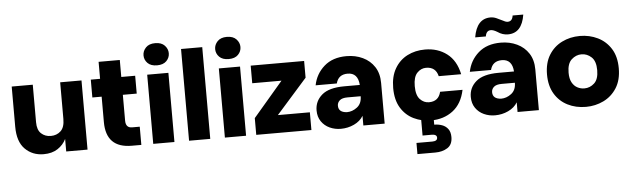

<svg xmlns="http://www.w3.org/2000/svg" viewBox="-59 -1041 5072 1543"><g transform="rotate(-5 2477.0 -269.0)"><path d="M260 6Q170 6 110.5 -53.5Q51 -113 51 -234V-558H221V-255Q221 -193 252.5 -164Q284 -135 330 -135Q378 -135 410 -165Q442 -195 442 -262V-558H614V0H442V-101Q419 -54 373.5 -24Q328 6 260 6Z M1048 0H971Q764 0 764 -209V-414H689V-558H764V-695H935V-558H1047V-414H935V-206Q935 -147 986 -147H1048Z M1230 -626Q1180 -626 1154 -652.5Q1128 -679 1128 -715Q1128 -750 1154 -777.5Q1180 -805 1230 -805Q1280 -805 1306 -777.5Q1332 -750 1332 -715Q1332 -679 1306 -652.5Q1280 -626 1230 -626ZM1315 0H1144V-558H1315Z M1604 0H1433V-740H1604Z M1808 -626Q1758 -626 1732 -652.5Q1706 -679 1706 -715Q1706 -750 1732 -777.5Q1758 -805 1808 -805Q1858 -805 1884 -777.5Q1910 -750 1910 -715Q1910 -679 1884 -652.5Q1858 -626 1808 -626ZM1893 0H1722V-558H1893Z M2420 0H1975V-135L2215 -416H1979V-558H2410V-423L2162 -143H2420Z M2657 11Q2609 11 2567.5 -8Q2526 -27 2500.5 -64Q2475 -101 2475 -153Q2475 -228 2532.5 -277.5Q2590 -327 2714 -327H2839Q2832 -426 2749 -426Q2674 -426 2656 -355H2485Q2503 -446 2571.5 -506.5Q2640 -567 2752 -567Q2824 -567 2883 -539Q2942 -511 2976.5 -458Q3011 -405 3011 -328V0H2839V-78Q2814 -36 2764 -12.5Q2714 11 2657 11ZM2717 -118Q2761 -118 2799.5 -147.5Q2838 -177 2838 -236H2732Q2688 -236 2668.5 -218.5Q2649 -201 2649 -176Q2649 -122 2717 -118Z M3104 0ZM3104 0ZM3385 7Q3311 7 3246.5 -24Q3182 -55 3143 -118.5Q3104 -182 3104 -279Q3104 -372 3141.5 -436Q3179 -500 3242.5 -532.5Q3306 -565 3385 -565Q3488 -565 3561.5 -509Q3635 -453 3658 -342H3477Q3459 -418 3381 -418Q3340 -418 3309 -385.5Q3278 -353 3278 -279Q3278 -205 3309 -172.5Q3340 -140 3381 -140Q3459 -140 3477 -216H3658Q3635 -105 3561.5 -49Q3488 7 3385 7ZM3397 267H3252V177H3379Q3421 177 3421 149Q3421 122 3379 122H3306V-7H3407V43Q3440 43 3469.5 53.5Q3499 64 3517.5 88.5Q3536 113 3536 154Q3536 215 3495 241Q3454 267 3397 267Z M3882 -627H3796Q3821 -776 3932 -776Q3956 -776 3979 -766Q4002 -756 4021 -746Q4051 -729 4067 -729Q4105 -729 4111 -776H4197Q4174 -628 4061 -628Q4017 -628 3978 -655Q3947 -674 3926 -674Q3889 -674 3882 -627ZM3901 11Q3853 11 3811.5 -8Q3770 -27 3744.5 -64Q3719 -101 3719 -153Q3719 -228 3776.5 -277.5Q3834 -327 3958 -327H4083Q4076 -426 3993 -426Q3918 -426 3900 -355H3729Q3747 -446 3815.5 -506.5Q3884 -567 3996 -567Q4068 -567 4127 -539Q4186 -511 4220.5 -458Q4255 -405 4255 -328V0H4083V-78Q4058 -36 4008 -12.5Q3958 11 3901 11ZM3961 -118Q4005 -118 4043.5 -147.5Q4082 -177 4082 -236H3976Q3932 -236 3912.5 -218.5Q3893 -201 3893 -176Q3893 -122 3961 -118Z M4635 7Q4553 7 4487 -26.5Q4421 -60 4383 -124Q4345 -188 4345 -279Q4345 -372 4384 -435.5Q4423 -499 4489 -532Q4555 -565 4635 -565Q4712 -565 4778 -533Q4844 -501 4884 -437.5Q4924 -374 4924 -279Q4924 -184 4883.5 -120.5Q4843 -57 4777 -25Q4711 7 4635 7ZM4635 -142Q4680 -142 4715 -174Q4750 -206 4750 -279Q4750 -352 4715 -384.5Q4680 -417 4635 -417Q4590 -417 4554.5 -384.5Q4519 -352 4519 -279Q4519 -230 4535.5 -200Q4552 -170 4578.5 -156Q4605 -142 4635 -142Z"/></g></svg>

Font: Ulagadi Sans
Style: Bold
Weight: 700
Designer: Ninad Kale (Devanagari), Jonny Pinhorn (Latin)
Foundry: Indian Type Foundry
Version: Version 3.01;March 29, 2020;FontCreator 12.0.0.2522 64-bit; 